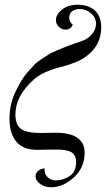

<svg xmlns="http://www.w3.org/2000/svg" viewBox="-20 -629 447 810"><path d="M307 -609Q354 -609 380.5 -584.5Q407 -560 407 -513Q407 -437 342 -390Q307 -364 233.5 -345.5Q160 -327 122 -293Q45 -224 45 -146Q45 -101 69.5 -84.5Q94 -68 152 -68Q160 -68 181 -68.5Q202 -69 215 -69Q337 -69 337 16Q337 78 291.5 119.5Q246 161 196 161Q169 161 149.5 147Q130 133 130 114Q130 101 141.5 91.5Q153 82 165 82H169Q169 83 168.5 85.5Q168 88 168 89Q168 106 181.5 119Q195 132 215 132Q246 132 273.5 114Q301 96 301 56Q301 37 294 25.5Q287 14 272 9Q257 4 244.5 3Q232 2 210 2Q199 2 172.5 2.5Q146 3 136 3Q77 3 48.5 -32Q20 -67 20 -128Q20 -188 44 -239Q56 -264 68.5 -285.5Q81 -307 96.5 -324.5Q112 -342 123.5 -354.5Q135 -367 155 -379.5Q175 -392 185 -399Q195 -406 219.5 -416Q244 -426 253 -430Q262 -434 291 -444Q320 -454 328 -457Q351 -465 368 -485Q385 -505 385 -529Q385 -555 364 -573Q343 -591 315 -591Q298 -591 285 -582Q272 -573 272 -554Q272 -537 287 -525Q278 -504 257 -504Q241 -504 228.5 -515.5Q216 -527 216 -545Q216 -568 241.5 -588.5Q267 -609 307 -609Z"/></svg>

Font: GFS BodoniClassic
Style: Regular
Weight: 400
Designer: George D. Matthiopoulos
Foundry: George D. Matthiopoulos
Version: Macromedia Fontographer 4.1.5 140901